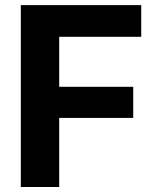

<svg xmlns="http://www.w3.org/2000/svg" viewBox="-20 -748 625 768"><path d="M63.3 0V-727.5H544.9V-600.8H216.8V-400.8H512.9V-276.4H216.8V0Z"/></svg>

Font: Inter
Style: Regular
Weight: 400
Designer: Rasmus Andersson
Foundry: rsms
Version: Version 4.000;git-8c9346024